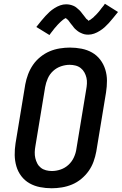

<svg xmlns="http://www.w3.org/2000/svg" viewBox="-20 -997 650 1025"><path d="M256 8Q224 8 193.5 2Q163 -4 137.5 -18.5Q112 -33 94 -56.5Q76 -80 67.5 -109Q59 -138 58.5 -169Q58 -200 63 -232L115 -547Q120 -574 130 -600.5Q140 -627 156 -650.5Q172 -674 195.5 -693Q219 -712 245 -723Q271 -734 299 -738.5Q327 -743 353 -743Q385 -743 415.5 -737Q446 -731 471.5 -716.5Q497 -702 515 -678.5Q533 -655 542 -626Q551 -597 551 -566Q551 -535 546 -503L494 -188Q489 -161 479.5 -134.5Q470 -108 453.5 -84.5Q437 -61 414 -42Q391 -23 364.5 -12Q338 -1 310 3.5Q282 8 256 8ZM257 -84Q280 -84 303.5 -92Q327 -100 345.5 -117Q364 -134 374.5 -157Q385 -180 388 -203L440 -518Q443 -534 444 -550.5Q445 -567 441.5 -582Q438 -597 430.5 -610.5Q423 -624 411 -633.5Q399 -643 383.5 -647Q368 -651 352 -651Q329 -651 305.5 -643Q282 -635 263.5 -618Q245 -601 235 -578Q225 -555 221 -532L169 -217Q166 -201 165.5 -184.5Q165 -168 168.5 -153Q172 -138 179 -124.5Q186 -111 198 -101.5Q210 -92 225.5 -88Q241 -84 257 -84ZM244 -810 174 -853Q188 -871 200 -885.5Q212 -900 223 -912Q234 -924 245 -934Q256 -944 271 -953.5Q286 -963 301.5 -968.5Q317 -974 333 -974Q338 -974 343 -973.5Q348 -973 353 -972Q358 -971 362.5 -969.5Q367 -968 372 -966Q377 -964 381 -961.5Q385 -959 388.5 -956Q392 -953 396 -949.5Q400 -946 404 -942.5Q408 -939 410.5 -935.5Q413 -932 416 -928.5Q419 -925 421 -922Q423 -919 427 -914.5Q431 -910 434 -905.5Q437 -901 440 -897.5Q443 -894 447 -892Q451 -890 451 -886V-885Q451 -886 455.5 -888Q460 -890 463 -892Q466 -894 470 -897.5Q474 -901 476.5 -902.5Q479 -904 480.5 -906Q482 -908 484.5 -910.5Q487 -913 489.5 -915Q492 -917 494.5 -920Q497 -923 499.5 -925.5Q502 -928 504.5 -931Q507 -934 510 -937.5Q513 -941 515.5 -944.5Q518 -948 521 -952Q524 -956 527.5 -960Q531 -964 534 -968Q537 -972 540 -977L610 -933Q596 -916 584 -901Q572 -886 561 -874Q550 -862 539 -852Q528 -842 513 -832.5Q498 -823 482.5 -817.5Q467 -812 451 -812Q446 -812 441 -812.5Q436 -813 431 -814Q426 -815 421.5 -817Q417 -819 412 -821Q407 -823 403 -825.5Q399 -828 395.5 -830.5Q392 -833 388 -836.5Q384 -840 380 -843.5Q376 -847 373.5 -851Q371 -855 368 -858.5Q365 -862 363 -864.5Q361 -867 357 -872Q353 -877 350 -881.5Q347 -886 344 -889.5Q341 -893 337 -895Q333 -897 333 -901Q333 -901 328 -899Q324 -897 321 -895Q318 -893 314 -889.5Q310 -886 307.5 -884Q305 -882 303 -880Q301 -878 299 -876Q297 -874 294.5 -871.5Q292 -869 289.5 -866.5Q287 -864 284.5 -861Q282 -858 279.5 -855Q277 -852 274 -849Q271 -846 268.5 -842.5Q266 -839 263 -835Q260 -831 256.5 -827Q253 -823 250 -818.5Q247 -814 244 -810Z"/></svg>

Font: Iosevka Etoile Semibold
Style: Italic
Weight: 600
Italic angle: -9°
Designer: Belleve Invis
Foundry: Belleve Invis
Version: Version 22.1.2; ttfautohint (v1.8.4)